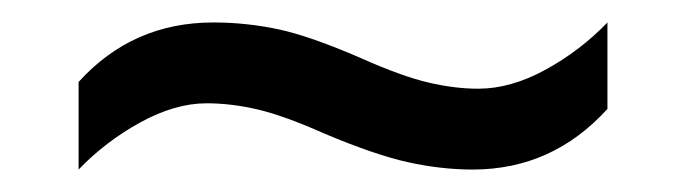

<svg xmlns="http://www.w3.org/2000/svg" viewBox="-20 -438 612 171"><path d="M269 -319Q233 -335 209.5 -340.5Q186 -346 164 -346Q136 -346 105 -329Q74 -312 50 -287V-365Q98 -418 170 -418Q199 -418 227.5 -412Q256 -406 302 -386Q338 -370 361.5 -364.5Q385 -359 406 -359Q435 -359 466 -376Q497 -393 521 -418V-341Q472 -287 401 -287Q373 -287 343.5 -293.5Q314 -300 269 -319Z"/></svg>

Font: Noto Sans Grantha
Style: Regular
Weight: 400
Designer: Monotype Design Team
Foundry: Monotype Imaging Inc.
Version: Version 2.003; ttfautohint (v1.8.4.7-5d5b)